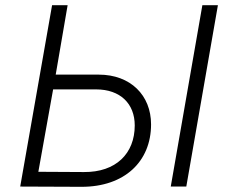

<svg xmlns="http://www.w3.org/2000/svg" viewBox="-20 -720 888 741"><path d="M58 0 295 1C460 1 563 -96 563 -240C563 -352 484 -432 361 -432H195L241 -700H181ZM639 0H699L821 -700H761ZM128 -57 185 -375H351C444 -375 500 -320 500 -236C500 -127 427 -55 304 -56Z"/></svg>

Font: Fixel Display 20240404 Light
Style: Italic
Weight: 300
Italic angle: -10°
Designer: AlfaBravo + MacPaw
Foundry: Kyrylo Tkachov, Marchela Mozhyna, Serhii Makarenko, Maria Weinstein, Zakhar Kryvoshyya
Version: Version 1.211;Glyphs 3.2 (3225)